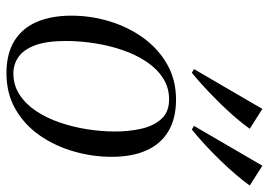

<svg xmlns="http://www.w3.org/2000/svg" viewBox="-139 -684 833 595"><g transform="rotate(90 277.5 -386.5)"><path d="M288.5 -515.5Q347 -515.5 386.5 -492Q426 -468.5 446 -424Q466 -379.5 466 -316Q466 -256.5 449.2 -198.5Q432.5 -140.5 399.8 -93.2Q367 -46 318.5 -18Q270 10 206.5 10Q147 10 107.2 -14.2Q67.5 -38.5 48 -83.8Q28.5 -129 28.5 -191.5Q28.5 -251.5 46 -309.2Q63.5 -367 97.2 -413.8Q131 -460.5 179.2 -488Q227.5 -515.5 288.5 -515.5ZM288 -494Q251 -494 221.8 -475Q192.5 -456 170.8 -423.2Q149 -390.5 135 -349.2Q121 -308 114 -262.8Q107 -217.5 107 -174Q107 -115 120.2 -79.2Q133.5 -43.5 156.2 -27.5Q179 -11.5 207.5 -11.5Q244 -11.5 273.2 -30.5Q302.5 -49.5 324 -81.8Q345.5 -114 359.5 -154.8Q373.5 -195.5 380.5 -239.8Q387.5 -284 387.5 -326.5Q387.5 -370.5 378.8 -408.5Q370 -446.5 348.5 -470.2Q327 -494 288 -494ZM205.5 -564.5 194 -571 317.5 -783 379 -744Q367 -727 352 -709Q337 -691 319.5 -672.2Q302 -653.5 283 -634.8Q264 -616 244.5 -598.2Q225 -580.5 205.5 -564.5ZM381.5 -564.5 370 -571 493.5 -783 555 -744Q540 -723 520.2 -700Q500.5 -677 477.8 -653.5Q455 -630 430.5 -607.2Q406 -584.5 381.5 -564.5Z"/></g></svg>

Font: Merriweather 144pt Light
Style: Italic
Weight: 300
Italic angle: -7.8°
Version: Version 2.101